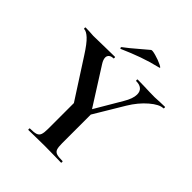

<svg xmlns="http://www.w3.org/2000/svg" viewBox="-218 -929 1062 1062"><g transform="rotate(45 313.5 -397.5)"><path d="M468 -564Q468 -588 453.5 -600.5Q439 -613 412 -613Q409 -613 409 -619Q409 -625 412 -625L465 -624Q511 -622 547 -622Q564 -622 588 -624L625 -625Q627 -625 627 -619Q627 -613 625 -613Q594 -613 549 -574.5Q504 -536 469 -478L339 -261L318 -278L441 -487Q468 -532 468 -564ZM5 -613Q2 -613 2 -619Q2 -625 5 -625L36 -624Q58 -622 67 -622Q102 -622 168 -624L234 -625Q236 -625 236 -619Q236 -613 234 -613Q217 -613 207.5 -605Q198 -597 198 -584Q198 -568 212 -546L356 -319L260 -274L108 -510Q71 -568 46.5 -590.5Q22 -613 5 -613ZM365 -319V-81Q365 -50 370 -36Q375 -22 389.5 -17Q404 -12 436 -12Q439 -12 439 -6Q439 0 436 0Q403 0 384 -1L309 -2L235 -1Q215 0 181 0Q179 0 179 -6Q179 -12 181 -12Q213 -12 228 -17Q243 -22 248.5 -36.5Q254 -51 254 -81V-310ZM225 -678Q221 -678 220 -682.5Q219 -687 222 -689Q251 -710 303 -755Q333 -781 348 -793Q353 -798 383.5 -789.5Q414 -781 437.5 -769.5Q461 -758 449 -756Q387 -741 335.5 -722.5Q284 -704 227 -679Z"/></g></svg>

Font: Cormorant Infant
Style: Bold
Weight: 700
Designer: Christian Thalmann (Catharsis Fonts)
Foundry: Catharsis Fonts
Version: Version 4.000